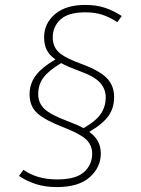

<svg xmlns="http://www.w3.org/2000/svg" viewBox="-20 -693 572 779"><path d="M194 -541Q194 -504 218.5 -481Q243 -458 312 -433Q383 -407 413 -376.5Q443 -346 443 -299Q443 -255 420 -222.5Q397 -190 342 -158Q366 -141 377.5 -119.5Q389 -98 389 -70Q389 -14 344 26Q299 66 211 66Q164 66 127.5 54.5Q91 43 57 21L75 -4Q130 35 212 35Q288 35 321 5Q354 -25 354 -69Q354 -104 329.5 -127Q305 -150 241 -175Q163 -205 131.5 -233.5Q100 -262 100 -310Q100 -353 125 -386.5Q150 -420 205 -452Q180 -469 169.5 -490.5Q159 -512 159 -542Q159 -598 203 -635.5Q247 -673 326 -673Q371 -673 405.5 -661.5Q440 -650 474 -628L456 -603Q424 -624 394 -633.5Q364 -643 326 -643Q257 -643 225.5 -614Q194 -585 194 -541ZM302 -405Q258 -421 228 -437Q178 -407 156.5 -378.5Q135 -350 135 -311Q135 -275 160.5 -251Q186 -227 253 -202Q298 -185 319 -173Q371 -203 390 -232.5Q409 -262 409 -298Q409 -332 386 -357.5Q363 -383 302 -405Z"/></svg>

Font: FiraGO UltraLight
Style: Italic
Weight: 200
Italic angle: -8°
Designer: bBox Type GmbH
Foundry: bBox Type GmbH
Version: Version 1.001